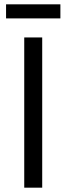

<svg xmlns="http://www.w3.org/2000/svg" viewBox="-20 -867 307 887"><path d="M8 -782V-847H259V-782ZM92 0V-694H175V0Z"/></svg>

Font: Cantarell
Style: Regular
Weight: 400
Designer: Dave Crossland, Nikolaus Waxweiler, Florian Fecher, Jacques Le Bailly, Eben Sorkin, Alexei Vanyashin, Alexios Zavras, Em
Version: Version 0.303